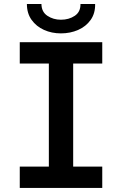

<svg xmlns="http://www.w3.org/2000/svg" viewBox="-20 -928 602 948"><path d="M221.2 0V-719.7H341.3V0ZM77.6 0V-105.5H484.9V0ZM77.6 -614.3V-719.7H484.9V-614.3ZM280.8 -763.2Q235.4 -763.2 197.3 -780.3Q159.2 -797.4 136 -829.8Q112.8 -862.3 112.8 -908.2H184.6Q185.1 -869.1 214.1 -849.9Q243.2 -830.6 280.8 -830.6Q320.3 -830.6 349.1 -849.9Q377.9 -869.1 377.4 -908.2H449.7Q450.7 -862.3 427.7 -829.8Q404.8 -797.4 366 -780.3Q327.1 -763.2 280.8 -763.2Z"/></svg>

Font: Reddit Mono SemiBold
Style: Regular
Weight: 600
Monospace: yes
Designer: Stephen Hutchings
Foundry: Reddit
Version: Version 1.014